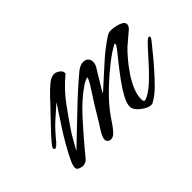

<svg xmlns="http://www.w3.org/2000/svg" viewBox="-62 -538 747 747"><g transform="rotate(-45 312.0 -164.5)"><path d="M439 12Q428 12 413 3.5Q398 -5 386.5 -17.5Q375 -30 375 -43Q375 -60 389 -86Q403 -112 423.5 -140Q444 -168 463.5 -192.5Q483 -217 495 -232Q509 -250 508 -252.5Q507 -255 507 -258Q479 -244 444 -216.5Q409 -189 377 -159Q345 -129 325 -105Q311 -89 298.5 -71.5Q286 -54 274 -36Q267 -26 256.5 -15Q246 -4 233 -4Q226 -4 220.5 -9Q215 -14 215 -21Q215 -35 233.5 -63.5Q252 -92 272 -126Q285 -148 300.5 -171.5Q316 -195 327.5 -214Q339 -233 339 -240H338Q335 -240 324.5 -235Q314 -230 313 -229Q264 -196 219.5 -147Q175 -98 138 -54Q131 -45 123 -35.5Q115 -26 107 -17Q103 -13 96 -10.5Q89 -8 83 -8Q77 -8 66.5 -12Q56 -16 56 -26Q56 -38 67 -61Q78 -84 94.5 -113Q111 -142 129.5 -170.5Q148 -199 163.5 -222.5Q179 -246 186 -257Q155 -230 130.5 -207.5Q106 -185 75 -147Q73 -145 67 -139Q61 -133 55 -132Q53 -132 50.5 -135Q48 -138 49 -140Q50 -145 63 -160.5Q76 -176 95 -196Q114 -216 133 -236Q152 -256 166.5 -271Q181 -286 184 -290Q206 -313 223.5 -327Q241 -341 257 -341Q266 -341 278 -333Q290 -325 290 -314Q290 -310 288 -309Q243 -272 208 -224.5Q173 -177 142 -130Q141 -129 135.5 -119Q130 -109 123 -97Q116 -85 111 -76Q106 -67 107 -68Q160 -118 218.5 -174.5Q277 -231 332 -277Q340 -284 350 -289Q360 -294 371 -294Q383 -294 390.5 -286.5Q398 -279 398 -267Q398 -254 390 -241Q382 -228 375 -217Q365 -199 353.5 -181Q342 -163 337 -152Q383 -193 425 -231.5Q467 -270 510 -298Q520 -305 534 -305Q543 -305 557.5 -302Q572 -299 583.5 -293Q595 -287 595 -276Q595 -270 591 -264.5Q587 -259 582 -255L535 -215Q522 -203 503.5 -181.5Q485 -160 467.5 -134.5Q450 -109 438.5 -82Q427 -55 427 -32Q427 -18 434 -18Q438 -18 443 -20.5Q448 -23 454 -26Q475 -38 499 -61Q523 -84 546.5 -110Q570 -136 588 -156Q606 -176 615 -181Q617 -183 620.5 -182Q624 -181 624 -178Q624 -174 620 -169Q616 -164 614 -161Q597 -141 582.5 -122.5Q568 -104 550 -84Q529 -60 503.5 -33.5Q478 -7 450 9Q446 12 439 12Z"/></g></svg>

Font: Hurricane
Style: Regular
Weight: 400
Designer: Robert E. Leuschke
Foundry: Robert E. Leuschke
Version: Version 1.010; ttfautohint (v1.8.3)